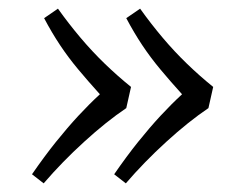

<svg xmlns="http://www.w3.org/2000/svg" viewBox="-20 -484 533 444"><path d="M54 -81Q83 -123 109.5 -156Q136 -189 161 -216Q186 -243 211 -266Q183 -297 160.5 -324Q138 -351 119 -379.5Q100 -408 82 -442L114 -464Q139 -429 166 -397Q193 -365 222.5 -336.5Q252 -308 283 -283L272 -234Q226 -203 174.5 -156Q123 -109 81 -60ZM244 -81Q273 -123 299.5 -156Q326 -189 351 -216Q376 -243 401 -266Q373 -297 350.5 -324Q328 -351 309 -379.5Q290 -408 272 -442L304 -464Q329 -429 356 -397Q383 -365 412.5 -336.5Q442 -308 473 -283L462 -234Q416 -203 364.5 -156Q313 -109 271 -60Z"/></svg>

Font: Literata 18pt Light
Style: Italic
Weight: 300
Italic angle: -2°
Designer: Latin by Veronika Burian and Jose Scaglione. Greek by Irene Vlachou. Cyrillic by Vera Evstafieva
Foundry: TypeTogether
Version: Version 3.103;gftools[0.9.29]